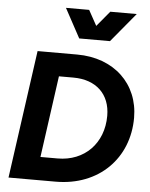

<svg xmlns="http://www.w3.org/2000/svg" viewBox="-64 -1061 870 1113"><g transform="rotate(5 371.0 -504.5)"><path d="M28 0H302C554 0 723 -173 723 -408C723 -606 577 -745 362 -745H132ZM202 -135 268 -610H352C485 -610 567 -532 567 -406C567 -246 458 -135 302 -135ZM274 -1009 366 -839H545L686 -1009H532L458 -920L409 -1009Z"/></g></svg>

Font: Mluvka ExtraBold
Style: Italic
Weight: 800
Italic angle: -8°
Designer: Modified by Jiří Krblich, Original typeface by Gumpita Rahayu
Foundry: Gumpita Rahayu & Jiří Krblich
Version: Version 2.000;Glyphs 3.1.1 (3134)